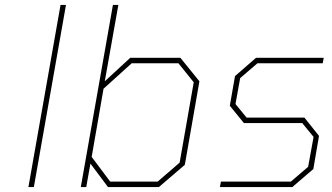

<svg xmlns="http://www.w3.org/2000/svg" viewBox="-20 -757 1343 777"><path d="M95 0 225 -737H247L117 0Z M307 0 437 -737H459L404 -428L507 -523H710L787 -428L728 -90L623 0H417L346 -95L329 0ZM426 -22H618L707 -99L764 -424L702 -501H513L399 -398L351 -122Z M870 0 874 -22H1157L1227 -82L1249 -203L1203 -259H967L910 -329L931 -449L1016 -523H1290L1286 -501H1022L952 -441L933 -336L978 -281H1212L1271 -207L1248 -73L1163 0Z"/></svg>

Font: Tomorrow Thin
Style: Italic
Weight: 250
Italic angle: -10°
Designer: Tony de Marco, Monica Rizzolli
Foundry: Just in Type
Version: Version 2.002